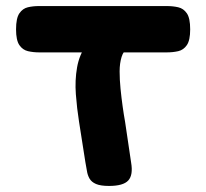

<svg xmlns="http://www.w3.org/2000/svg" viewBox="-20 -605 680 634"><path d="M340 9Q312 9 297 2.5Q282 -4 275.5 -15.5Q269 -27 267 -41Q265 -55 262 -69L241 -203Q234 -247 230.5 -293.5Q227 -340 234.5 -382.5Q242 -425 266 -458L403 -446Q388 -438 381.5 -417Q375 -396 375 -369Q375 -342 378 -312Q381 -282 385 -253.5Q389 -225 393 -203L413 -68Q420 -27 403.5 -9Q387 9 340 9ZM110 -432Q90 -432 72.5 -436Q55 -440 44 -456Q33 -472 33 -508Q33 -545 44 -561Q55 -577 72 -581Q89 -585 109 -585H531Q551 -585 568.5 -581Q586 -577 597 -561Q608 -545 608 -508Q608 -472 597 -456Q586 -440 568.5 -436Q551 -432 530 -432Z"/></svg>

Font: Fredoka Expanded SemiBold
Style: Regular
Weight: 600
Width: 7
Designer: Ben Nathan
Foundry: Milena B. Brandão, Ben Nathan
Version: Version 2.001